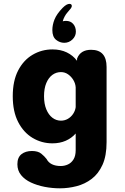

<svg xmlns="http://www.w3.org/2000/svg" viewBox="-20 -748 659 1016"><path d="M297.5 248.5Q256.5 248.5 216.5 240.8Q176.5 233 143.8 217.8Q111 202.5 91.5 178.5Q72 154.5 72 121Q72 85 93.5 68Q115 51 149 51Q181 51 198.2 65Q215.5 79 226.5 93.5Q236 112 255 121.2Q274 130.5 301.5 130.5Q321.5 130.5 339.5 122.2Q357.5 114 369 95.5Q380.5 77 380.5 46.5V-41.5Q359 -17 327.8 -3.2Q296.5 10.5 257.5 10.5Q200.5 10.5 152.5 -18.2Q104.5 -47 76 -102.5Q47.5 -158 47.5 -239Q47.5 -320 76 -375Q104.5 -430 152.5 -458.2Q200.5 -486.5 257.5 -486.5Q300.5 -486.5 333.2 -470.8Q366 -455 387.5 -426.5L388 -438.5Q406 -484.5 462 -484.5Q544 -484.5 544 -393.5V4Q544 76.5 522.5 124Q501 171.5 465 198.8Q429 226 385.2 237.2Q341.5 248.5 297.5 248.5ZM302.5 -109.5Q322.5 -109.5 339.2 -119.2Q356 -129 367 -145.5Q378 -162 380.5 -181V-286Q379 -306.5 368.2 -324.5Q357.5 -342.5 340.5 -354.5Q323.5 -366.5 302.5 -366.5Q277.5 -366.5 257.2 -351.8Q237 -337 225 -308.5Q213 -280 213 -239Q213 -198.5 225 -169.5Q237 -140.5 257.2 -125Q277.5 -109.5 302.5 -109.5ZM320 -521.5Q296.5 -521.5 276.8 -537.2Q257 -553 257 -589Q257 -616.5 268.5 -645.2Q280 -674 311.5 -706.5Q323 -718 331.8 -722.8Q340.5 -727.5 347.5 -727.5Q360 -727.5 360 -716Q360 -711 354.8 -703.5Q349.5 -696 338 -683.5Q328.5 -673 321.8 -660.2Q315 -647.5 312 -635Q313.5 -636 318.5 -636.8Q323.5 -637.5 329 -637.5Q353.5 -637.5 367.5 -621.2Q381.5 -605 381.5 -580.5Q381.5 -556.5 363.2 -539Q345 -521.5 320 -521.5Z"/></svg>

Font: Sono Monospace
Style: Bold
Weight: 700
Designer: Tyler Finck
Foundry: Tyler Finck
Version: Version 2.112